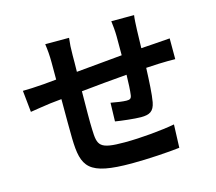

<svg xmlns="http://www.w3.org/2000/svg" viewBox="-112 -921 1225 1090"><g transform="rotate(-15 500.0 -376.0)"><path d="M629 -781C632 -763 636 -716 636 -691V-579C546 -571 450 -562 366 -554C367 -593 367 -626 367 -649C367 -691 369 -719 373 -752H233C238 -717 241 -683 241 -642V-542L166 -535C116 -531 70 -529 42 -529L55 -402C81 -406 143 -416 174 -420L241 -427C241 -334 241 -238 242 -196C246 -25 277 29 534 29C628 29 749 21 816 13L821 -123C747 -109 622 -97 525 -97C376 -97 368 -119 365 -216C363 -258 364 -349 365 -440C450 -449 547 -458 634 -465C633 -418 631 -373 627 -346C624 -327 616 -323 596 -323C576 -323 536 -329 505 -335L502 -226C537 -220 616 -211 651 -211C702 -211 727 -224 737 -276C745 -318 749 -399 752 -474C781 -476 807 -477 828 -478C855 -479 907 -480 924 -479V-601C895 -599 856 -596 829 -594C806 -593 781 -591 754 -589C755 -622 756 -657 757 -696C758 -723 760 -766 763 -781Z"/></g></svg>

Font: Genne Gothic Bold
Style: Regular
Weight: 700
Designer: Ryoko NISHIZUKA (kana & ideographs); Paul D. Hunt (Latin, Greek & Cyrillic); Wenlong ZHANG (bopomofo); Sandoll Communica
Foundry: Adobe Systems Incorporated
Version: Version 1.004;PS 1.004;hotconv 16.6.51;makeotf.lib2.5.65220